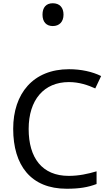

<svg xmlns="http://www.w3.org/2000/svg" viewBox="-20 -1149 672 1179"><path d="M304 -989C344 -989 370 -1015 370 -1059C370 -1102 347 -1129 304 -1129C263 -1129 241 -1103 241 -1059C241 -1014 265 -989 304 -989ZM403 -645C467 -645 521 -626 565 -606L601 -682C547 -709 477 -724 404 -724C183 -724 61 -574 61 -358C61 -133 170 10 389 10C468 10 520 1 573 -19V-97C519 -81 464 -69 402 -69C238 -69 156 -180 156 -357C156 -536 250 -645 403 -645Z"/></svg>

Font: Noto Sans Tifinagh Agraw Imazighen
Style: Regular
Weight: 400
Designer: JamraPatel
Foundry: JamraPatel LLC
Version: Version 2.006